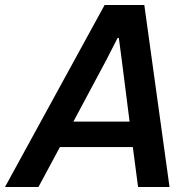

<svg xmlns="http://www.w3.org/2000/svg" viewBox="-56 -749 774 769"><path d="M363 -729H522L623 0H497L476 -160H184L98 0H-36ZM463 -262 432 -506 420 -597H415L370 -509L238 -262Z"/></svg>

Font: Mona Sans SemiBold
Style: Italic
Weight: 600
Italic angle: -11.7°
Designer: Deni Anggara
Foundry: GitHub
Version: Version 2.000